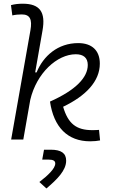

<svg xmlns="http://www.w3.org/2000/svg" viewBox="-20 -763 626 1050"><path d="M473.1 9.8C495.6 9.8 511.2 7.8 527.3 4.9L521.5 -52.7C510.3 -51.8 502.4 -51.3 484.9 -51.3C398.4 -51.3 352.5 -85.4 325.2 -179.2C449.7 -238.8 525.9 -318.4 525.9 -415C525.9 -486.8 482.9 -527.3 407.7 -527.3C296.4 -527.3 216.8 -457 180.2 -367.2H172.4L212.4 -595.7C230.5 -696.3 198.7 -742.7 104.5 -742.7C83 -742.7 61 -740.7 40 -734.9L47.4 -678.7C64.5 -682.6 82 -684.1 99.1 -684.1C144.5 -684.1 156.7 -656.7 146.5 -597.7L41 0H107.4L145.5 -216.8C179.7 -363.3 292.5 -466.3 394.5 -466.3C437 -466.3 460 -446.3 460 -407.7C460 -339.8 395 -270.5 253.4 -207.5C273.9 -67.4 349.6 9.8 473.1 9.8ZM233.9 267.6C292 218.3 341.8 169.4 341.8 115.7C341.8 74.7 314.5 55.7 257.3 55.7H220.7L210.9 109.9H246.1C270.5 109.9 282.2 116.2 282.2 130.9C282.2 158.7 242.7 195.8 195.3 232.4Z"/></svg>

Font: Cascadia Mono PL Light
Style: Italic
Weight: 300
Italic angle: -10°
Monospace: yes
Designer: Aaron Bell
Foundry: Saja Typeworks
Version: Version 2404.023